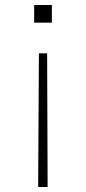

<svg xmlns="http://www.w3.org/2000/svg" viewBox="-20 -540 345 770"><path d="M136 -326H169L171 210H133ZM117 -520H188V-449H117Z"/></svg>

Font: M PLUS 1 ExtraLight
Style: Regular
Weight: 250
Version: Version 1.001